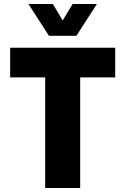

<svg xmlns="http://www.w3.org/2000/svg" viewBox="-20 -945 630 965"><path d="M207 0V-556H31V-705H559V-556H383V0ZM226 -765 123 -925H246L295 -842L345 -925H467L364 -765Z"/></svg>

Font: Nunito Sans 7pt Condensed Black
Style: Regular
Weight: 900
Width: 3
Designer: Vernon Adams
Foundry: Vernon Adams
Version: Version 3.101;gftools[0.9.27]